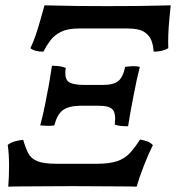

<svg xmlns="http://www.w3.org/2000/svg" viewBox="-20 -699 661 721"><path d="M11 2Q14 -35 14 -78Q14 -121 9 -155Q21 -164 35 -168Q49 -172 67 -174Q76 -143 86.5 -123Q97 -103 121 -93.5Q145 -84 193 -84H343Q392 -84 420.5 -94Q449 -104 467.5 -124Q486 -144 506 -175Q523 -172 534.5 -167.5Q546 -163 554 -154Q537 -120 520.5 -77.5Q504 -35 493 2Q470 1 433.5 1Q397 1 350 0.5Q303 0 252 0Q200 0 153.5 0.5Q107 1 70.5 1Q34 1 11 2ZM131 -228Q138 -254 144.5 -283.5Q151 -313 156 -342Q162 -369 166.5 -398Q171 -427 175 -452Q191 -452 202.5 -450.5Q214 -449 227 -444Q221 -406 236 -393Q251 -380 298 -380H365Q406 -380 424 -394.5Q442 -409 450 -448Q466 -450 478.5 -450.5Q491 -451 505 -448Q499 -424 493 -396.5Q487 -369 482 -342Q476 -313 470.5 -282Q465 -251 461 -225Q446 -225 434.5 -226Q423 -227 411 -231Q416 -272 403.5 -287Q391 -302 350 -302H281Q236 -301 215 -284.5Q194 -268 184 -228Q170 -226 158 -226.5Q146 -227 131 -228ZM143 -505Q127 -505 115 -508Q103 -511 94 -518Q105 -540 114.5 -568.5Q124 -597 132.5 -627Q141 -657 147 -679Q163 -679 194 -678Q225 -677 272.5 -676.5Q320 -676 383 -676Q451 -676 497.5 -676.5Q544 -677 574.5 -678Q605 -679 621 -679Q619 -657 616 -627Q613 -597 612 -568.5Q611 -540 612 -518Q600 -511 586.5 -508Q573 -505 557 -505Q556 -527 548.5 -547Q541 -567 521 -579.5Q501 -592 460 -592H275Q234 -592 209 -579.5Q184 -567 169 -547Q154 -527 143 -505Z"/></svg>

Font: Vollkorn Medium
Style: Italic
Weight: 500
Italic angle: -11°
Designer: Friedrich Althausen
Foundry: Friedrich Althausen
Version: Version 5.000